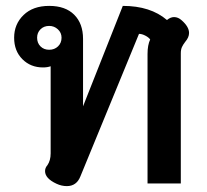

<svg xmlns="http://www.w3.org/2000/svg" viewBox="-20 -623 704 652"><path d="M133 -42Q133 -53 141 -62Q152 -78 152 -102V-398Q141 -394 126 -394Q84 -394 56 -422Q28 -450 28 -495Q28 -541 60 -572Q92 -603 147 -603Q202 -603 232 -573Q262 -543 262 -491V-262L397 -603Q491 -603 547 -555Q559 -565 571 -565Q585 -565 597 -554Q622 -532 622 -511Q622 -496 609 -481Q602 -472 598 -463.5Q594 -455 594 -442V0H481V-440Q481 -470 490 -489Q485 -496 473.5 -502Q462 -508 452 -508L253 -24Q240 9 207 9Q189 9 172 1Q133 -17 133 -42ZM189 -495Q189 -512 176.5 -523.5Q164 -535 147 -535Q129 -535 117.5 -523.5Q106 -512 106 -495Q106 -477 117.5 -465.5Q129 -454 147 -454Q165 -454 177 -465.5Q189 -477 189 -495Z"/></svg>

Font: Niramit SemiBold
Style: Regular
Weight: 600
Designer: Katatrad Aksorn Co.,Ltd.
Foundry: Cadson Demak Co.,Ltd.
Version: Version 1.001; ttfautohint (v1.6)